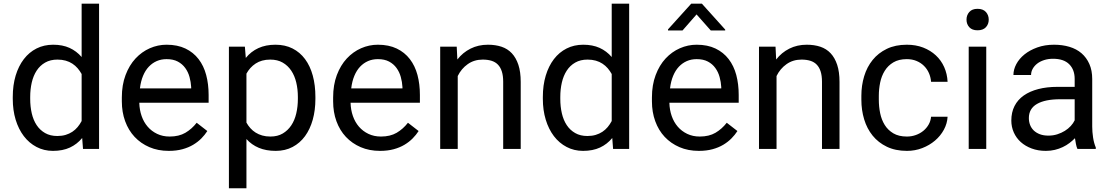

<svg xmlns="http://www.w3.org/2000/svg" viewBox="-20 -792 5903 1021"><path d="M47.9 -276.4Q47.9 -338.9 63.2 -389.9Q78.6 -440.9 106.7 -477.5Q134.8 -514.2 174.3 -534.2Q213.9 -554.2 262.7 -554.2Q312.5 -554.2 349.6 -537.4Q386.7 -520.5 414.1 -488.8V-772.5H506.8V0H421.4L417 -58.1Q389.6 -24.9 351.6 -7.3Q313.5 10.3 261.7 10.3Q213.9 10.3 174.3 -10.5Q134.8 -31.2 106.7 -68.1Q78.6 -105 63.2 -155.5Q47.9 -206.1 47.9 -266.1ZM140.6 -266.1Q140.6 -225.1 148.9 -189.2Q157.2 -153.3 174.8 -126.7Q192.4 -100.1 219.7 -84.5Q247.1 -68.8 284.7 -68.8Q309.1 -68.8 328.9 -74.7Q348.6 -80.6 364.5 -91.1Q380.4 -101.6 392.6 -116.2Q404.8 -130.9 414.1 -148.4V-398.4Q404.8 -415 392.8 -429Q380.9 -442.9 365 -453.4Q349.1 -463.9 329.3 -469.5Q309.6 -475.1 285.6 -475.1Q247.6 -475.1 220 -459.2Q192.4 -443.4 174.8 -416.3Q157.2 -389.2 148.9 -353.3Q140.6 -317.4 140.6 -276.4Z M877.4 10.3Q820.3 10.3 774.4 -9.5Q728.5 -29.3 695.8 -64.2Q663.1 -99.1 645.5 -147.5Q627.9 -195.8 627.9 -252.9V-273.9Q627.9 -340.3 647.7 -392.8Q667.5 -445.3 700.7 -481Q733.9 -516.6 776.6 -535.4Q819.3 -554.2 865.7 -554.2Q923.8 -554.2 966.1 -533.9Q1008.3 -513.7 1035.9 -477.8Q1063.5 -441.9 1076.4 -393.3Q1089.4 -344.7 1089.4 -287.1V-245.6H720.7Q721.7 -207.5 733.2 -174.8Q744.6 -142.1 765.4 -118.2Q786.1 -94.2 815.7 -80.1Q845.2 -65.9 882.3 -65.9Q931.6 -65.9 965.8 -85.9Q1000 -106 1025.9 -139.2L1082.5 -95.2Q1069.3 -74.7 1050.8 -55.9Q1032.2 -37.1 1007.3 -22.2Q982.4 -7.3 950.2 1.5Q918 10.3 877.4 10.3ZM865.7 -477.5Q837.4 -477.5 813.7 -467.3Q790 -457 771.5 -437.5Q752.9 -418 740.7 -388.7Q728.5 -359.4 724.1 -321.8H996.6V-329.1Q995.1 -356 987.8 -382.6Q980.5 -409.2 965.1 -430.4Q949.7 -451.7 925.5 -464.6Q901.4 -477.5 865.7 -477.5Z M1657.2 -266.1Q1657.2 -206.1 1643.1 -155.5Q1628.9 -105 1602.1 -68.1Q1575.2 -31.2 1535.9 -10.5Q1496.6 10.3 1446.3 10.3Q1395 10.3 1356.4 -5.9Q1317.9 -22 1290.5 -52.7V209H1197.3V-543.9H1282.2L1287.1 -483.9Q1314.5 -518.1 1353.8 -536.1Q1393.1 -554.2 1444.8 -554.2Q1496.1 -554.2 1535.6 -534.2Q1575.2 -514.2 1602.3 -477.5Q1629.4 -440.9 1643.3 -389.9Q1657.2 -338.9 1657.2 -276.4ZM1564 -276.4Q1564 -317.4 1555.4 -353.3Q1546.9 -389.2 1528.8 -416.3Q1510.7 -443.4 1483.2 -459.2Q1455.6 -475.1 1417 -475.1Q1393.6 -475.1 1374.3 -469.7Q1355 -464.4 1339.4 -454.1Q1323.7 -443.8 1311.5 -430.2Q1299.3 -416.5 1290.5 -400.4V-140.1Q1299.3 -124 1311.5 -110.4Q1323.7 -96.7 1339.4 -86.9Q1355 -77.1 1374.5 -71.5Q1394 -65.9 1418 -65.9Q1456.1 -65.9 1483.4 -82Q1510.7 -98.1 1528.8 -125.2Q1546.9 -152.3 1555.4 -188.7Q1564 -225.1 1564 -266.1Z M2001 10.3Q1943.8 10.3 1897.9 -9.5Q1852.1 -29.3 1819.3 -64.2Q1786.6 -99.1 1769 -147.5Q1751.5 -195.8 1751.5 -252.9V-273.9Q1751.5 -340.3 1771.2 -392.8Q1791 -445.3 1824.2 -481Q1857.4 -516.6 1900.1 -535.4Q1942.9 -554.2 1989.3 -554.2Q2047.4 -554.2 2089.6 -533.9Q2131.8 -513.7 2159.4 -477.8Q2187 -441.9 2200 -393.3Q2212.9 -344.7 2212.9 -287.1V-245.6H1844.2Q1845.2 -207.5 1856.7 -174.8Q1868.2 -142.1 1888.9 -118.2Q1909.7 -94.2 1939.2 -80.1Q1968.8 -65.9 2005.9 -65.9Q2055.2 -65.9 2089.4 -85.9Q2123.5 -106 2149.4 -139.2L2206.1 -95.2Q2192.9 -74.7 2174.3 -55.9Q2155.8 -37.1 2130.9 -22.2Q2106 -7.3 2073.7 1.5Q2041.5 10.3 2001 10.3ZM1989.3 -477.5Q1960.9 -477.5 1937.3 -467.3Q1913.6 -457 1895 -437.5Q1876.5 -418 1864.3 -388.7Q1852.1 -359.4 1847.7 -321.8H2120.1V-329.1Q2118.7 -356 2111.3 -382.6Q2104 -409.2 2088.6 -430.4Q2073.2 -451.7 2049.1 -464.6Q2024.9 -477.5 1989.3 -477.5Z M2408.7 -543.9 2412.1 -475.6Q2440.9 -512.7 2482.2 -533.4Q2523.4 -554.2 2574.7 -554.2Q2614.7 -554.2 2647 -543.5Q2679.2 -532.7 2701.7 -508.8Q2724.1 -484.9 2736.6 -447.3Q2749 -409.7 2749 -356.4V0H2655.8V-357.4Q2655.8 -389.2 2648.7 -411.6Q2641.6 -434.1 2627.9 -448.2Q2614.3 -462.4 2593.8 -468.8Q2573.2 -475.1 2546.9 -475.1Q2501.5 -475.1 2467.3 -450.9Q2433.1 -426.8 2414.1 -387.7V0H2320.8V-543.9Z M2866.7 -276.4Q2866.7 -338.9 2882.1 -389.9Q2897.5 -440.9 2925.5 -477.5Q2953.6 -514.2 2993.2 -534.2Q3032.7 -554.2 3081.5 -554.2Q3131.3 -554.2 3168.5 -537.4Q3205.6 -520.5 3232.9 -488.8V-772.5H3325.7V0H3240.2L3235.8 -58.1Q3208.5 -24.9 3170.4 -7.3Q3132.3 10.3 3080.6 10.3Q3032.7 10.3 2993.2 -10.5Q2953.6 -31.2 2925.5 -68.1Q2897.5 -105 2882.1 -155.5Q2866.7 -206.1 2866.7 -266.1ZM2959.5 -266.1Q2959.5 -225.1 2967.8 -189.2Q2976.1 -153.3 2993.7 -126.7Q3011.2 -100.1 3038.6 -84.5Q3065.9 -68.8 3103.5 -68.8Q3127.9 -68.8 3147.7 -74.7Q3167.5 -80.6 3183.3 -91.1Q3199.2 -101.6 3211.4 -116.2Q3223.6 -130.9 3232.9 -148.4V-398.4Q3223.6 -415 3211.7 -429Q3199.7 -442.9 3183.8 -453.4Q3168 -463.9 3148.2 -469.5Q3128.4 -475.1 3104.5 -475.1Q3066.4 -475.1 3038.8 -459.2Q3011.2 -443.4 2993.7 -416.3Q2976.1 -389.2 2967.8 -353.3Q2959.5 -317.4 2959.5 -276.4Z M3696.3 10.3Q3639.2 10.3 3593.3 -9.5Q3547.4 -29.3 3514.6 -64.2Q3481.9 -99.1 3464.4 -147.5Q3446.8 -195.8 3446.8 -252.9V-273.9Q3446.8 -340.3 3466.6 -392.8Q3486.3 -445.3 3519.5 -481Q3552.7 -516.6 3595.5 -535.4Q3638.2 -554.2 3684.6 -554.2Q3742.7 -554.2 3784.9 -533.9Q3827.1 -513.7 3854.7 -477.8Q3882.3 -441.9 3895.3 -393.3Q3908.2 -344.7 3908.2 -287.1V-245.6H3539.6Q3540.5 -207.5 3552 -174.8Q3563.5 -142.1 3584.2 -118.2Q3605 -94.2 3634.5 -80.1Q3664.1 -65.9 3701.2 -65.9Q3750.5 -65.9 3784.7 -85.9Q3818.8 -106 3844.7 -139.2L3901.4 -95.2Q3888.2 -74.7 3869.6 -55.9Q3851.1 -37.1 3826.2 -22.2Q3801.3 -7.3 3769 1.5Q3736.8 10.3 3696.3 10.3ZM3684.6 -477.5Q3656.2 -477.5 3632.6 -467.3Q3608.9 -457 3590.3 -437.5Q3571.8 -418 3559.6 -388.7Q3547.4 -359.4 3543 -321.8H3815.4V-329.1Q3814 -356 3806.6 -382.6Q3799.3 -409.2 3783.9 -430.4Q3768.6 -451.7 3744.4 -464.6Q3720.2 -477.5 3684.6 -477.5ZM3836.4 -634.8V-629.9H3759.8L3684.1 -715.3L3609.4 -629.9H3532.2V-635.7L3655.8 -772.5H3712.4Z M4104 -543.9 4107.4 -475.6Q4136.2 -512.7 4177.5 -533.4Q4218.8 -554.2 4270 -554.2Q4310.1 -554.2 4342.3 -543.5Q4374.5 -532.7 4397 -508.8Q4419.4 -484.9 4431.9 -447.3Q4444.3 -409.7 4444.3 -356.4V0H4351.1V-357.4Q4351.1 -389.2 4344 -411.6Q4336.9 -434.1 4323.2 -448.2Q4309.6 -462.4 4289.1 -468.8Q4268.6 -475.1 4242.2 -475.1Q4196.8 -475.1 4162.6 -450.9Q4128.4 -426.8 4109.4 -387.7V0H4016.1V-543.9Z M4802.7 -65.9Q4827.6 -65.9 4850.1 -74Q4872.6 -82 4889.9 -96.2Q4907.2 -110.4 4918.2 -129.6Q4929.2 -148.9 4931.2 -171.4H5019Q5017.1 -135.3 4999.3 -102.3Q4981.4 -69.3 4952.1 -44.4Q4922.9 -19.5 4884.5 -4.6Q4846.2 10.3 4802.7 10.3Q4741.7 10.3 4696 -11.7Q4650.4 -33.7 4620.4 -70.8Q4590.3 -107.9 4575.4 -157.2Q4560.5 -206.5 4560.5 -261.7V-282.7Q4560.5 -337.4 4575.4 -386.7Q4590.3 -436 4620.4 -473.1Q4650.4 -510.3 4695.8 -532.2Q4741.2 -554.2 4802.2 -554.2Q4850.1 -554.2 4889.2 -539.1Q4928.2 -523.9 4956.5 -497.6Q4984.9 -471.2 5001 -435.1Q5017.1 -398.9 5019 -356.9H4931.2Q4929.2 -382.3 4919.4 -404.1Q4909.7 -425.8 4893.1 -442.1Q4876.5 -458.5 4853.5 -468Q4830.6 -477.5 4802.2 -477.5Q4759.3 -477.5 4730.7 -460.4Q4702.1 -443.4 4684.8 -415.5Q4667.5 -387.7 4660.4 -352.8Q4653.3 -317.9 4653.3 -282.7V-261.7Q4653.3 -225.1 4660.4 -190.2Q4667.5 -155.3 4684.6 -127.7Q4701.7 -100.1 4730.5 -83Q4759.3 -65.9 4802.7 -65.9Z M5119.6 -687.5Q5119.6 -711.4 5134.5 -728.3Q5149.4 -745.1 5178.2 -745.1Q5207.5 -745.1 5222.7 -728.3Q5237.8 -711.4 5237.8 -687.5Q5237.8 -663.6 5222.7 -647.2Q5207.5 -630.9 5178.2 -630.9Q5149.4 -630.9 5134.5 -647.2Q5119.6 -663.6 5119.6 -687.5ZM5224.6 0H5131.3V-543.9H5224.6Z M5709.5 0Q5704.6 -10.3 5701.7 -25.4Q5698.7 -40.5 5696.3 -57.1Q5683.6 -43.9 5667.2 -31.5Q5650.9 -19 5631.3 -9.8Q5611.8 -0.5 5589.4 4.9Q5566.9 10.3 5541.5 10.3Q5500 10.3 5466.1 -2.4Q5432.1 -15.1 5408.2 -36.6Q5384.3 -58.1 5371.1 -87.6Q5357.9 -117.2 5357.9 -150.9Q5357.9 -194.8 5375 -228.3Q5392.1 -261.7 5424.1 -284.2Q5456.1 -306.6 5501.5 -318.4Q5546.9 -330.1 5602.5 -330.1H5694.8V-372.6Q5694.8 -421.4 5665.8 -450.4Q5636.7 -479.5 5579.6 -479.5Q5553.7 -479.5 5532 -472.4Q5510.3 -465.3 5495.1 -453.4Q5480 -441.4 5471.4 -425.8Q5462.9 -410.2 5462.9 -393.1H5369.1Q5369.1 -422.4 5384.5 -451.2Q5399.9 -480 5428 -502.7Q5456.1 -525.4 5496.1 -539.8Q5536.1 -554.2 5585.4 -554.2Q5629.4 -554.2 5667 -543Q5704.6 -531.7 5731.2 -508.8Q5757.8 -485.8 5772.9 -451.7Q5788.1 -417.5 5788.1 -371.6V-118.7Q5788.1 -90.8 5792.7 -60.5Q5797.4 -30.3 5807.1 -7.8V0ZM5555.2 -70.8Q5580.6 -70.8 5602.5 -77.9Q5624.5 -85 5642.6 -96.2Q5660.6 -107.4 5674.1 -122.1Q5687.5 -136.7 5694.8 -152.3V-264.2H5617.7Q5537.6 -264.2 5494.4 -239.3Q5451.2 -214.4 5451.2 -164.1Q5451.2 -144.5 5457.8 -127.4Q5464.4 -110.4 5477.5 -97.9Q5490.7 -85.4 5510 -78.1Q5529.3 -70.8 5555.2 -70.8Z"/></svg>

Font: Roboto2
Style: Regular
Weight: 400
Designer: Google
Foundry: Google
Version: Version 2.000981-w3; 2014; ttfautohint (v1.1) -l 5 -r 24 -G 